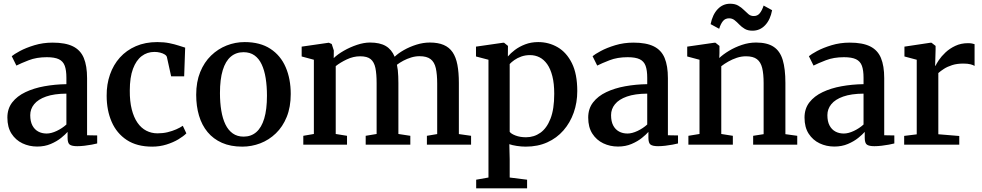

<svg xmlns="http://www.w3.org/2000/svg" viewBox="-20 -794 5392 1054"><path d="M184 10.5Q140.5 10.5 103.2 -7.2Q66 -25 43.2 -60.2Q20.5 -95.5 20.5 -148.5Q20.5 -197.5 47.2 -232Q74 -266.5 119.8 -288.2Q165.5 -310 223.5 -320.5Q281.5 -331 344.5 -332V-367Q344.5 -408 335.5 -432.8Q326.5 -457.5 303.2 -468.8Q280 -480 237 -480Q180.5 -480 137.5 -463.2Q94.5 -446.5 70 -434L44.5 -485.5Q56.5 -496 89.2 -513.8Q122 -531.5 169 -545.8Q216 -560 269 -560Q339 -560 380.5 -539.5Q422 -519 440 -475.8Q458 -432.5 458 -365V-51.5L513.5 -50.5V-6.5Q502.5 -3.5 483.8 0Q465 3.5 443.8 6Q422.5 8.5 404 8.5Q375 8.5 363 0Q351 -8.5 351 -38V-70Q339 -56 315.5 -37Q292 -18 258.8 -3.8Q225.5 10.5 184 10.5ZM236 -61Q261 -61 291.2 -75.2Q321.5 -89.5 344.5 -110.5V-280Q277 -279.5 233 -264Q189 -248.5 167.5 -222Q146 -195.5 146 -162Q146 -127.5 157.8 -105.2Q169.5 -83 189.8 -72Q210 -61 236 -61Z M815.5 11Q731.5 11 676 -25.5Q620.5 -62 593 -125.2Q565.5 -188.5 565.5 -268.5Q565 -331 583.8 -384.8Q602.5 -438.5 638.2 -478.2Q674 -518 725.8 -540.5Q777.5 -563 843.5 -563Q880.5 -563 909.8 -557Q939 -551 960.8 -543.8Q982.5 -536.5 996.5 -532.5L991 -375H919.5L896.5 -479.5Q895 -488 884.5 -494.8Q874 -501.5 859 -505.2Q844 -509 828 -509Q788 -509 757.8 -486Q727.5 -463 710 -416.2Q692.5 -369.5 692.5 -297.5Q692 -238 703.2 -193.8Q714.5 -149.5 734.8 -120.2Q755 -91 783.2 -76.5Q811.5 -62 844.5 -62Q874 -62 900 -68.2Q926 -74.5 947.5 -84Q969 -93.5 983.5 -103.5L1003 -62Q987.5 -46 959 -29Q930.5 -12 893.5 -0.5Q856.5 11 815.5 11Z M1057 -273.5Q1057 -344.5 1079 -398.5Q1101 -452.5 1138.8 -489Q1176.5 -525.5 1224 -544.2Q1271.5 -563 1323 -563Q1408 -563 1464.2 -526.2Q1520.5 -489.5 1548.2 -425.2Q1576 -361 1576 -278Q1576 -206.5 1554 -152.2Q1532 -98 1494.2 -61.8Q1456.5 -25.5 1408.8 -7.2Q1361 11 1310 11Q1246 11 1198.5 -10Q1151 -31 1119.5 -69Q1088 -107 1072.5 -159.2Q1057 -211.5 1057 -273.5ZM1317.5 -44Q1358.5 -44 1387 -68.8Q1415.5 -93.5 1430.5 -143.2Q1445.5 -193 1445.5 -268.5Q1445.5 -321 1438.5 -364.8Q1431.5 -408.5 1416.5 -440.5Q1401.5 -472.5 1377 -490Q1352.5 -507.5 1317 -507.5Q1276 -507.5 1247 -483Q1218 -458.5 1202.8 -408.8Q1187.5 -359 1187.5 -283Q1187.5 -230.5 1194.8 -186.8Q1202 -143 1217.5 -111Q1233 -79 1257.8 -61.5Q1282.5 -44 1317.5 -44Z M1645 0V-48.5L1703 -58.5V-466L1636 -484V-538L1785 -559.5L1801 -552.5L1812.5 -517L1812 -475Q1833.5 -496 1867.5 -515.5Q1901.5 -535 1939.8 -547.8Q1978 -560.5 2011 -560.5Q2065 -560.5 2097.5 -541.5Q2130 -522.5 2146.5 -482.5Q2166 -501.5 2197.2 -519.2Q2228.5 -537 2265.8 -548.8Q2303 -560.5 2339.5 -560.5Q2385 -560.5 2415.8 -547.2Q2446.5 -534 2464.8 -507Q2483 -480 2491 -438Q2499 -396 2499 -338.5V-58L2566 -48.5V0H2323.5V-48.5L2380 -58V-335Q2380 -386 2372.5 -419.5Q2365 -453 2344 -469.2Q2323 -485.5 2283 -485.5Q2260 -485.5 2237.2 -478.5Q2214.5 -471.5 2194.2 -460.8Q2174 -450 2159 -438.5Q2162 -425 2163.8 -409Q2165.5 -393 2166.2 -375.2Q2167 -357.5 2167 -338.5V-58.5L2232.5 -48.5V0H1987.5V-48.5L2047.5 -58.5V-337.5Q2047.5 -388 2040.8 -420.8Q2034 -453.5 2015 -469.2Q1996 -485 1957 -485Q1920 -485 1884 -468Q1848 -451 1823 -431V-58.5L1885 -48.5V0Z M2594 240V192.5L2661.5 180.5V-466L2593 -484V-538L2742 -559.5H2747L2768.5 -542L2768 -484Q2782.5 -501.5 2806.5 -519.8Q2830.5 -538 2863 -550.5Q2895.5 -563 2934.5 -563Q2992.5 -563 3041.2 -534.8Q3090 -506.5 3119.5 -447.2Q3149 -388 3149 -294Q3149 -231 3129.5 -175.8Q3110 -120.5 3073.2 -78.2Q3036.5 -36 2984.2 -12.5Q2932 11 2866 11Q2842 11 2816.5 7Q2791 3 2776 -2.5L2778 79.5V180.5L2873.5 192.5V240ZM2867.5 -40.5Q2911.5 -40.5 2946.5 -65.2Q2981.5 -90 3002 -142.5Q3022.5 -195 3022.5 -279Q3022.5 -335.5 3012.2 -375.8Q3002 -416 2983.8 -441.8Q2965.5 -467.5 2941.5 -479.5Q2917.5 -491.5 2889.5 -491.5Q2864 -491.5 2842 -483.8Q2820 -476 2803.8 -464.5Q2787.5 -453 2778 -442.5V-70.5Q2785.5 -59.5 2810.2 -50Q2835 -40.5 2867.5 -40.5Z M3372.5 10.5Q3329 10.5 3291.8 -7.2Q3254.5 -25 3231.8 -60.2Q3209 -95.5 3209 -148.5Q3209 -197.5 3235.8 -232Q3262.5 -266.5 3308.2 -288.2Q3354 -310 3412 -320.5Q3470 -331 3533 -332V-367Q3533 -408 3524 -432.8Q3515 -457.5 3491.8 -468.8Q3468.5 -480 3425.5 -480Q3369 -480 3326 -463.2Q3283 -446.5 3258.5 -434L3233 -485.5Q3245 -496 3277.8 -513.8Q3310.5 -531.5 3357.5 -545.8Q3404.5 -560 3457.5 -560Q3527.5 -560 3569 -539.5Q3610.5 -519 3628.5 -475.8Q3646.5 -432.5 3646.5 -365V-51.5L3702 -50.5V-6.5Q3691 -3.5 3672.2 0Q3653.5 3.5 3632.2 6Q3611 8.5 3592.5 8.5Q3563.5 8.5 3551.5 0Q3539.5 -8.5 3539.5 -38V-70Q3527.5 -56 3504 -37Q3480.5 -18 3447.2 -3.8Q3414 10.5 3372.5 10.5ZM3424.5 -61Q3449.5 -61 3479.8 -75.2Q3510 -89.5 3533 -110.5V-280Q3465.5 -279.5 3421.5 -264Q3377.5 -248.5 3356 -222Q3334.5 -195.5 3334.5 -162Q3334.5 -127.5 3346.2 -105.2Q3358 -83 3378.2 -72Q3398.5 -61 3424.5 -61Z M3820 -58.5V-466L3752.5 -484V-538L3901.5 -559.5H3907.5L3929.5 -542V-502L3928.5 -475.5Q3949.5 -495.5 3981.8 -515Q4014 -534.5 4052.5 -547.5Q4091 -560.5 4130.5 -560.5Q4191.5 -560.5 4226.8 -537.2Q4262 -514 4276.8 -465Q4291.5 -416 4291.5 -339V-57.5L4356.5 -48.5V0H4114.5V-48.5L4172 -57.5V-337.5Q4172 -388.5 4164 -421Q4156 -453.5 4135.2 -469.2Q4114.5 -485 4075.5 -485Q4049.5 -485 4024.8 -476.8Q4000 -468.5 3978 -456Q3956 -443.5 3939.5 -430.5V-58.5L4003 -48.5V0H3759V-48.5ZM3881 -661.5Q3891.5 -714 3919.8 -743.8Q3948 -773.5 3988 -773.5Q4015 -773.5 4032.5 -763.2Q4050 -753 4063.2 -739.8Q4076.5 -726.5 4088.8 -716.2Q4101 -706 4117 -706Q4138 -705.5 4150.8 -721.2Q4163.5 -737 4172 -763.5L4218.5 -738Q4209 -686 4180.5 -655.8Q4152 -625.5 4111 -625.5Q4085 -625.5 4068 -635.8Q4051 -646 4038.2 -659.5Q4025.5 -673 4012.5 -683.2Q3999.5 -693.5 3982.5 -693.5Q3961 -693.5 3948.5 -678Q3936 -662.5 3928 -636Z M4560 10.5Q4516.5 10.5 4479.2 -7.2Q4442 -25 4419.2 -60.2Q4396.5 -95.5 4396.5 -148.5Q4396.5 -197.5 4423.2 -232Q4450 -266.5 4495.8 -288.2Q4541.5 -310 4599.5 -320.5Q4657.5 -331 4720.5 -332V-367Q4720.5 -408 4711.5 -432.8Q4702.5 -457.5 4679.2 -468.8Q4656 -480 4613 -480Q4556.5 -480 4513.5 -463.2Q4470.5 -446.5 4446 -434L4420.5 -485.5Q4432.5 -496 4465.2 -513.8Q4498 -531.5 4545 -545.8Q4592 -560 4645 -560Q4715 -560 4756.5 -539.5Q4798 -519 4816 -475.8Q4834 -432.5 4834 -365V-51.5L4889.5 -50.5V-6.5Q4878.5 -3.5 4859.8 0Q4841 3.5 4819.8 6Q4798.5 8.5 4780 8.5Q4751 8.5 4739 0Q4727 -8.5 4727 -38V-70Q4715 -56 4691.5 -37Q4668 -18 4634.8 -3.8Q4601.5 10.5 4560 10.5ZM4612 -61Q4637 -61 4667.2 -75.2Q4697.5 -89.5 4720.5 -110.5V-280Q4653 -279.5 4609 -264Q4565 -248.5 4543.5 -222Q4522 -195.5 4522 -162Q4522 -127.5 4533.8 -105.2Q4545.5 -83 4565.8 -72Q4586 -61 4612 -61Z M4943.5 0V-48L5012.5 -56.5V-466L4945 -484V-538L5088 -559.5H5093.5L5116 -542V-520.5L5113.5 -432.5L5116 -433.5Q5120.5 -444 5134 -464.2Q5147.5 -484.5 5170.2 -506Q5193 -527.5 5224.2 -542.2Q5255.5 -557 5294 -557Q5307.5 -557 5316 -555.2Q5324.5 -553.5 5330 -551.5V-432Q5323 -437 5307.8 -441Q5292.5 -445 5268 -445Q5233 -445 5206.8 -436.5Q5180.5 -428 5162.2 -416.2Q5144 -404.5 5131 -393V-57L5246 -47.5V0Z"/></svg>

Font: Merriweather 36pt SemiBold
Style: Regular
Weight: 600
Version: Version 2.100